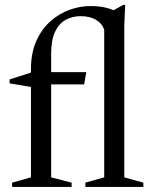

<svg xmlns="http://www.w3.org/2000/svg" viewBox="-20 -740 603 760"><path d="M182.5 -38 263.5 -17V0H28V-17L102.5 -38V-465.5Q102.5 -530 123.5 -577.2Q144.5 -624.5 179 -655.2Q213.5 -686 254.8 -701Q296 -716 337.5 -716Q372 -716 399.8 -709.5Q427.5 -703 449.5 -688L406.5 -687L468 -720.5H475.5L472 -638V-38L547.5 -17V0H318V-17L392.5 -38V-622Q384.5 -647 360.2 -661.5Q336 -676 299 -676Q266.5 -676 240 -661.5Q213.5 -647 198 -614.5Q182.5 -582 182.5 -527ZM321.5 -454.5 313 -406H125L105 -395.5L18 -410V-425.5L111.5 -455.5L135.5 -454.5Z"/></svg>

Font: Newsreader 36pt
Style: Regular
Weight: 400
Designer: Hugues Gentile
Foundry: Production Type
Version: Version 1.003